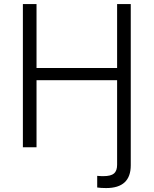

<svg xmlns="http://www.w3.org/2000/svg" viewBox="-20 -748 780 975"><path d="M473.6 204.1V145Q481.9 146 490.5 146.2Q499 146.5 504.4 146.5Q543.5 146.5 559.1 132.8Q574.7 119.1 574.7 88.9V-340.8H165.5V0H96.2V-727.5H165.5V-402.8H574.7V-727.5H644V91.3Q644 207 519 207Q492.2 207 473.6 204.1Z"/></svg>

Font: Inter Light
Style: Regular
Weight: 300
Designer: Rasmus Andersson
Foundry: rsms
Version: Version 4.000;git-a52131595